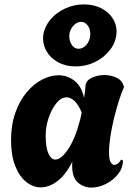

<svg xmlns="http://www.w3.org/2000/svg" viewBox="-20 -845 604 870"><path d="M394 5Q359 5 333 -18Q307 -41 307 -93Q307 -98 307 -103Q307 -108 308 -113Q278 -53 240.5 -24.5Q203 4 165 4Q130 4 99 -20.5Q68 -45 49 -93Q30 -141 30 -209Q30 -279 49.5 -334Q69 -389 101 -427Q133 -465 171 -484.5Q209 -504 245 -504Q285 -504 317 -479.5Q349 -455 361 -402Q364 -419 365.5 -433Q367 -447 367 -452Q368 -479 394.5 -492Q421 -505 453 -505Q481 -505 506 -494Q531 -483 540 -457L542 -451Q530 -424 518 -386Q506 -348 496 -306.5Q486 -265 480 -225.5Q474 -186 474 -156Q474 -123 481 -110.5Q488 -98 498 -98Q515 -98 529 -122L537 -118Q537 -84 515 -56Q493 -28 460 -11.5Q427 5 394 5ZM231 -122Q257 -122 288.5 -168.5Q320 -215 343 -302Q345 -311 347 -319.5Q349 -328 350 -336Q334 -373 316.5 -388.5Q299 -404 282 -404Q257 -404 235.5 -377.5Q214 -351 200.5 -311Q187 -271 187 -231Q187 -176 199.5 -149Q212 -122 231 -122ZM323 -544Q278 -544 243 -563Q208 -582 190 -614.5Q172 -647 176 -686Q182 -725 208.5 -756.5Q235 -788 275 -806.5Q315 -825 360 -825Q406 -825 441 -806.5Q476 -788 494 -756.5Q512 -725 507 -686Q502 -647 475 -614.5Q448 -582 408.5 -563Q369 -544 323 -544ZM336 -624Q356 -624 371.5 -642Q387 -660 389 -686Q391 -710 378.5 -728Q366 -746 348 -746Q328 -746 312 -728Q296 -710 294 -686Q293 -660 305 -642Q317 -624 336 -624Z"/></svg>

Font: Agbalumo
Style: Regular
Weight: 400
Designer: Raphael Alegbeleye
Foundry: Sorkin Type Co.
Version: Version 1.000; ttfautohint (v1.8.4)